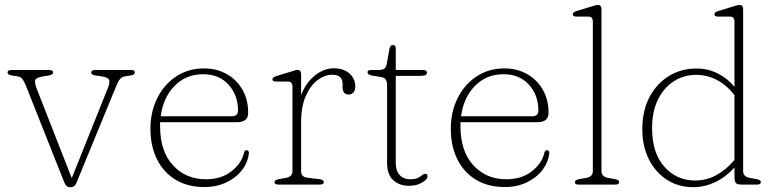

<svg xmlns="http://www.w3.org/2000/svg" viewBox="-20 -746 3136 776"><path d="M267.5 10.5H262Q247.5 10.5 240 -8.5L84.5 -400Q77.5 -418 70.8 -426.5Q64 -435 53 -437L28 -441Q10.5 -443.5 10.5 -453Q10.5 -463 25.5 -463H179.5Q194.5 -463 194.5 -453Q194.5 -443.5 177.5 -441L152.5 -437Q124.5 -432 122 -421Q119.5 -410 129 -386L270 -26L417 -393Q425.5 -414.5 420.5 -424Q415.5 -433.5 392.5 -437L365.5 -441Q348.5 -443.5 348.5 -453Q348.5 -463 363.5 -463H510Q525 -463 525 -453Q525 -443.5 507.5 -441L483 -437Q473 -435 465.8 -427.2Q458.5 -419.5 450.5 -400L289 -7Q281.5 10.5 267.5 10.5Z M983 -290Q983 -252 937.5 -252H627Q627 -244 627 -236.5Q627 -134.5 679 -78Q731 -21.5 812 -21.5Q874.5 -21.5 915.2 -53.5Q956 -85.5 966 -127.5Q968 -139 976.5 -139Q986 -139 986 -126.5Q982 -89.5 958 -58.5Q934 -27.5 894.8 -8.8Q855.5 10 806 10Q738.5 10 689.8 -19.5Q641 -49 614.5 -102.2Q588 -155.5 588 -226Q588 -294 615.5 -349.2Q643 -404.5 692 -437Q741 -469.5 805 -469.5Q855.5 -469.5 895.8 -447Q936 -424.5 959.5 -384.2Q983 -344 983 -290ZM801 -446Q731.5 -446 685.5 -398.8Q639.5 -351.5 629.5 -276H915.5Q942 -276 942 -298.5Q942 -361.5 903.8 -403.8Q865.5 -446 801 -446Z M1197 -446.5V-362.5Q1217.5 -413.5 1253.8 -441.8Q1290 -470 1329 -470Q1369 -470 1392.5 -448.8Q1416 -427.5 1416 -396Q1416 -382 1408.8 -373Q1401.5 -364 1390 -364Q1364.5 -364 1364.5 -394V-407.5Q1364.5 -444 1323 -444Q1292.5 -444 1263.5 -422.2Q1234.5 -400.5 1215.8 -357.8Q1197 -315 1197 -252.5V-54Q1197 -30 1224 -27.5L1271 -22Q1288.5 -20 1288.5 -10Q1288.5 0 1273 0H1104.5Q1089.5 0 1089.5 -10Q1089.5 -18.5 1106.5 -22L1135.5 -27Q1162 -32 1162 -53.5V-396Q1162 -416.5 1143.5 -416.5H1095.5Q1081 -416.5 1081 -425.5Q1081 -433.5 1095 -438L1154 -456Q1162.5 -458.5 1169.8 -461Q1177 -463.5 1181.5 -463.5Q1197 -463.5 1197 -446.5Z M1518 -435 1484 -440.5Q1465.5 -443.5 1465.5 -454Q1465.5 -463 1478.5 -463H1507.5Q1523 -463 1531.5 -467.5Q1540 -472 1542.5 -484.5L1554 -548Q1556.5 -564 1568 -564Q1579.5 -564 1579.5 -551V-463H1690.5Q1705.5 -463 1705.5 -452.5Q1705.5 -439.5 1682 -439.5H1579.5V-87.5Q1579.5 -56 1595.2 -38.8Q1611 -21.5 1637.5 -21.5Q1658 -21.5 1669 -27Q1680 -32.5 1686 -38Q1692 -43.5 1698 -43.5Q1710.5 -43.5 1707.5 -30Q1705.5 -19.5 1684.2 -7.2Q1663 5 1633 5Q1594.5 5 1569.5 -17.8Q1544.5 -40.5 1544.5 -86V-403Q1544.5 -416 1538.8 -424.5Q1533 -433 1518 -435Z M2197 -290Q2197 -252 2151.5 -252H1841Q1841 -244 1841 -236.5Q1841 -134.5 1893 -78Q1945 -21.5 2026 -21.5Q2088.5 -21.5 2129.2 -53.5Q2170 -85.5 2180 -127.5Q2182 -139 2190.5 -139Q2200 -139 2200 -126.5Q2196 -89.5 2172 -58.5Q2148 -27.5 2108.8 -8.8Q2069.5 10 2020 10Q1952.5 10 1903.8 -19.5Q1855 -49 1828.5 -102.2Q1802 -155.5 1802 -226Q1802 -294 1829.5 -349.2Q1857 -404.5 1906 -437Q1955 -469.5 2019 -469.5Q2069.5 -469.5 2109.8 -447Q2150 -424.5 2173.5 -384.2Q2197 -344 2197 -290ZM2015 -446Q1945.5 -446 1899.5 -398.8Q1853.5 -351.5 1843.5 -276H2129.5Q2156 -276 2156 -298.5Q2156 -361.5 2117.8 -403.8Q2079.5 -446 2015 -446Z M2411 -709V-54Q2411 -32 2438 -27L2465.5 -22Q2482.5 -19 2482.5 -10Q2482.5 0 2467.5 0H2318.5Q2303.5 0 2303.5 -10Q2303.5 -18.5 2320.5 -22L2349.5 -27Q2376 -32 2376 -53.5V-659Q2376 -679 2357.5 -679H2309.5Q2295 -679 2295 -688.5Q2295 -696.5 2309 -701L2368 -719Q2376.5 -721.5 2383.8 -723.8Q2391 -726 2395.5 -726Q2411 -726 2411 -709Z M2576 -223.5Q2576 -300 2605.8 -355Q2635.5 -410 2685.2 -439.8Q2735 -469.5 2795 -469Q2840 -469.5 2880.2 -449.5Q2920.5 -429.5 2948.5 -395V-659Q2948.5 -679 2930 -679H2882Q2867.5 -679 2867.5 -688.5Q2867.5 -696.5 2881.5 -701L2940.5 -719Q2949 -721.5 2956.2 -723.8Q2963.5 -726 2968 -726Q2983.5 -726 2983.5 -709V-54Q2983.5 -32 3010.5 -27L3038 -22Q3055 -19 3055 -10Q3055 0 3040 0H2978.5Q2960.5 0 2954.5 -6Q2948.5 -12 2948.5 -32.5V-69Q2914.5 -31 2871.2 -10.2Q2828 10.5 2782 10.5Q2721.5 10.5 2675 -19.8Q2628.5 -50 2602.2 -102.8Q2576 -155.5 2576 -223.5ZM2615.5 -227Q2615.5 -128.5 2664.8 -72.5Q2714 -16.5 2789.5 -16.5Q2835.5 -16.5 2875.8 -38.5Q2916 -60.5 2948.5 -99.5V-361Q2919 -400.5 2878.8 -422Q2838.5 -443.5 2794.5 -443.5Q2744.5 -443.5 2704 -418Q2663.5 -392.5 2639.5 -344.2Q2615.5 -296 2615.5 -227Z"/></svg>

Font: Fraunces 9pt Soft Thin
Style: Regular
Weight: 100
Version: Version 1.000;[b76b70a41]